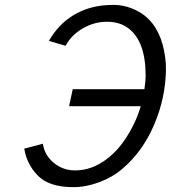

<svg xmlns="http://www.w3.org/2000/svg" viewBox="-20 -750 698 784"><path d="M79.1 -143.1 155.3 -163.1Q161.1 -117.7 198.7 -85.9Q236.3 -54.2 286.6 -54.2Q336.9 -54.2 382.8 -79.1Q469.7 -126.5 525.4 -241.2Q543.9 -278.3 554.7 -316.4H262.2L276.9 -385.7H569.8Q574.7 -421.4 574.7 -441.4Q574.7 -581.5 503.9 -634.8Q468.8 -661.1 417.5 -661.1H416.5Q364.7 -661.1 317.9 -634Q271 -606.9 248 -563L179.7 -583Q241.7 -690.9 359.4 -720.7Q396.5 -730 443.1 -730Q489.7 -730 533.7 -709Q615.7 -669.9 644 -568.4Q657.7 -517.1 657.7 -469.2V-465.8Q655.8 -350.1 610.4 -243.2Q563.5 -131.8 479.5 -60.5Q439 -25.9 385 -5.9Q331.1 14.2 279.3 14.2Q178.2 14.2 132.3 -35.2Q88.9 -81.1 79.1 -143.1Z"/></svg>

Font: Tuffy
Style: Italic
Weight: 400
Italic angle: -12°
Designer: Thatcher Ulrich, Karoly Barta and Michael Everson
Version: Version 001.271